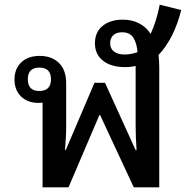

<svg xmlns="http://www.w3.org/2000/svg" viewBox="-20 -801 795 821"><path d="M162 0V-362Q154 -361 145 -361Q98 -361 70 -388.5Q42 -416 42 -461Q42 -507 71 -534.5Q100 -562 150 -562Q201 -562 232 -532Q263 -502 263 -444V-268Q263 -239 261.5 -212Q260 -185 258 -159H261L384 -447H429L560 -159H564Q562 -186 561 -213Q560 -240 560 -268V-519Q539 -514 515 -514Q456 -514 421 -541Q386 -568 386 -616Q386 -664 419 -690.5Q452 -717 505 -717Q545 -717 576 -700.5Q607 -684 624 -656Q649 -709 663 -781L755 -758Q724 -636 658 -566Q661 -538 661 -511V0H552L408 -309H405L273 0ZM512 -568Q541 -568 568 -578Q565 -617 550 -640Q535 -663 502 -663Q478 -663 464.5 -650.5Q451 -638 451 -616Q451 -593 467.5 -580.5Q484 -568 512 -568ZM148 -412Q198 -412 198 -462Q198 -512 148 -512Q99 -512 99 -462Q99 -412 148 -412Z"/></svg>

Font: Noto Sans Thai Looped Medium
Style: Regular
Weight: 500
Designer: Sasikarn Vongin, Ben Mitchell
Foundry: The Fontpad Ltd
Version: Version 1.001; ttfautohint (v1.8.4.7-5d5b)